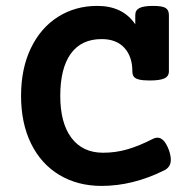

<svg xmlns="http://www.w3.org/2000/svg" viewBox="-20 -610 640 641"><path d="M543.9 -559.6V-372.1Q543.9 -355.5 529.1 -348.4Q514.2 -341.3 479.5 -341.3Q456.5 -341.3 444.1 -344.5Q431.6 -347.7 426.8 -354Q421.9 -360.4 421.9 -372.1Q421.9 -420.9 395.3 -450.2Q368.7 -479.5 319.3 -479.5Q251.5 -479.5 216.3 -430.7Q181.2 -381.8 181.2 -290Q181.2 -199.2 218.5 -149.7Q255.9 -100.1 324.2 -100.1Q366.7 -100.1 405.8 -111.6Q444.8 -123 490.7 -146.5Q498.5 -150.4 505.4 -150.4Q528.3 -150.4 543.5 -109.9Q550.3 -91.3 550.3 -76.7Q550.3 -51.8 527.8 -41Q423.3 10.7 319.3 10.7Q239.3 10.7 178.2 -25.9Q117.2 -62.5 83.7 -130.6Q50.3 -198.7 50.3 -290Q50.3 -380.9 83 -449Q115.7 -517.1 173.6 -553.7Q231.4 -590.3 304.7 -590.3Q390.1 -590.3 431.6 -528.8V-559.6Q431.6 -576.2 445.8 -583.3Q460 -590.3 491.2 -590.3Q521.5 -590.3 532.7 -583.5Q543.9 -576.7 543.9 -559.6Z"/></svg>

Font: Courier Prime
Style: Bold
Weight: 700
Designer: Alan Dague-Greene, Quote-Unquote Apps
Foundry: Quote-Unquote Apps
Version: Version 3.018